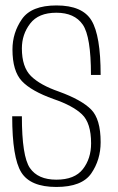

<svg xmlns="http://www.w3.org/2000/svg" viewBox="-20 -700 444 724"><path d="M192.5 5Q94.5 5 60.2 -50.2Q26 -105.5 26 -261.5H62.5Q62.5 -110.5 92.8 -66.5Q123 -22.5 192.5 -22.5Q261.5 -22.5 292.5 -62.2Q323.5 -102 323.5 -159.5Q323.5 -236.5 288.8 -269.2Q254 -302 182 -326.5Q98 -356.5 62.5 -394.2Q27 -432 27 -513.5Q27 -576.5 62.8 -628Q98.5 -679.5 193 -679.5Q291 -679.5 325.2 -622.5Q359.5 -565.5 359.5 -417.5H323Q323 -562.5 292 -607.2Q261 -652 192.5 -652Q125 -652 93.8 -611.2Q62.5 -570.5 62.5 -517.5Q62.5 -447 97 -413Q131.5 -379 202.5 -354.5Q287.5 -323.5 323.5 -287.2Q359.5 -251 359.5 -164Q359.5 -97.5 324.2 -46.2Q289 5 192.5 5Z"/></svg>

Font: Anybody ExtraLight
Style: Regular
Weight: 200
Designer: Tyler Finck
Foundry: Etcetera Type Company
Version: Version 1.010; ttfautohint (v1.8.3) -l 8 -r 50 -G 200 -x 14 